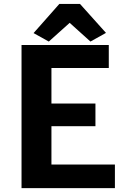

<svg xmlns="http://www.w3.org/2000/svg" viewBox="-20 -977 652 997"><path d="M91.8 0H576.7V-122.6H247.1V-321.8H475.6V-439.5H247.1V-624H544.9V-743.2H91.8ZM233.4 -761.2 341.8 -858.4 449.7 -761.2 530.3 -806.2 395.5 -956.5H288.1L154.3 -805.2Z"/></svg>

Font: Merriweather Sans
Style: Bold
Weight: 700
Designer: Eben Sorkin ( eben@eyebytes.com )
Foundry: Eben Sorkin
Version: Version 1.003